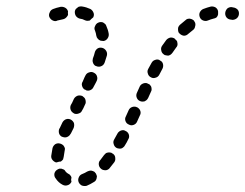

<svg xmlns="http://www.w3.org/2000/svg" viewBox="-20 -584 789 618"><path d="M288 -3Q290 -6 291 -10Q292 -14 292 -17Q291 -21 289 -25Q286 -28 284 -31Q279 -34 273 -35Q267 -35 261 -32Q253 -27 245 -24Q237 -21 234 -14Q230 -6 233 2Q236 9 243 13Q251 16 259 14Q271 9 282 2Q286 0 288 -3ZM198 12Q190 15 182 11Q168 4 159 -10Q154 -16 155 -25Q157 -33 163 -37Q167 -40 171 -41Q175 -41 178 -41Q182 -40 186 -38Q189 -36 191 -32Q195 -27 201 -24Q204 -23 206 -20Q209 -17 210 -13Q210 -10 209 -7Q209 -3 210 1Q210 1 210 2Q209 2 209 3Q205 10 198 12ZM351 -75Q351 -83 345 -88Q345 -88 344 -89Q341 -90 339 -92Q337 -93 334 -93Q331 -94 328 -93Q325 -93 321 -91Q318 -88 315 -85Q309 -77 303 -69Q297 -63 298 -54Q299 -46 305 -41Q308 -38 312 -37Q316 -36 320 -36Q323 -36 327 -38Q331 -40 333 -43Q340 -52 348 -62Q352 -68 351 -75ZM149 -107Q151 -115 158 -120Q165 -124 173 -122Q177 -121 180 -119Q184 -117 186 -113Q188 -110 189 -106Q189 -102 188 -98Q186 -88 185 -79Q184 -75 183 -71Q181 -68 177 -65Q177 -65 176 -64Q175 -64 175 -64Q170 -64 165 -62Q163 -62 161 -61Q154 -63 149 -69Q144 -75 145 -83Q147 -95 149 -107ZM395 -150Q393 -157 387 -161Q386 -162 385 -162Q383 -163 381 -164Q379 -165 376 -165Q373 -165 370 -164Q366 -163 363 -160Q360 -158 358 -154Q353 -145 348 -136Q343 -128 346 -120Q348 -112 355 -108Q359 -106 362 -106Q366 -105 370 -106Q374 -107 377 -110Q380 -112 382 -116Q388 -125 393 -136Q397 -142 395 -150ZM171 -170 172 -171 181 -190Q185 -197 192 -200Q200 -203 208 -199Q215 -195 218 -188Q220 -180 217 -172L208 -154L207 -153Q204 -147 198 -144Q193 -141 186 -142Q183 -143 179 -144Q172 -148 170 -155Q168 -163 171 -170ZM432 -226Q430 -233 424 -237Q422 -238 421 -239Q419 -239 418 -240Q411 -242 404 -239Q397 -236 394 -229L385 -209Q381 -202 384 -194Q387 -186 395 -183Q402 -179 410 -182Q418 -185 421 -192L430 -212Q434 -219 432 -226ZM208 -246 212 -253 218 -266Q222 -273 230 -276Q237 -278 245 -275Q248 -273 251 -270Q254 -267 255 -263Q256 -259 256 -255Q256 -251 254 -248L248 -235L244 -228Q241 -221 234 -219Q227 -216 220 -218Q219 -219 218 -219Q216 -220 215 -221Q209 -225 207 -232Q205 -239 208 -246ZM468 -296Q468 -300 467 -304Q466 -307 464 -309Q462 -312 460 -313Q457 -314 455 -315Q454 -316 454 -316Q447 -318 440 -315Q433 -312 430 -306L421 -286Q417 -278 420 -270Q423 -262 430 -259Q434 -257 438 -257Q442 -257 446 -258Q449 -260 452 -262Q455 -265 457 -269L466 -289Q468 -292 468 -296ZM246 -321 252 -335 255 -341Q259 -349 267 -351Q275 -354 282 -350Q290 -346 292 -339Q295 -331 291 -323L288 -317L281 -304Q278 -297 271 -294Q265 -291 258 -293Q256 -294 255 -295Q253 -296 252 -296Q246 -300 244 -308Q242 -315 246 -321ZM505 -376Q504 -383 499 -387Q496 -389 494 -390Q493 -391 493 -391Q486 -394 479 -391Q472 -389 468 -382Q463 -372 457 -362Q453 -355 456 -347Q458 -339 466 -335Q473 -331 481 -334Q489 -336 493 -344Q498 -353 503 -363Q506 -369 505 -376ZM285 -415Q287 -423 294 -428Q301 -432 309 -430Q317 -428 322 -420Q326 -413 324 -405Q321 -394 317 -383Q314 -375 308 -372Q301 -368 293 -370Q293 -370 292 -370Q290 -372 287 -372Q281 -376 279 -383Q277 -389 279 -396Q283 -406 285 -415ZM551 -438Q552 -442 551 -446Q551 -448 550 -451Q549 -453 547 -455Q544 -457 542 -460Q535 -464 528 -463Q520 -461 515 -455Q509 -446 502 -437Q497 -430 499 -422Q500 -414 507 -409Q510 -406 514 -406Q518 -405 522 -405Q526 -406 529 -408Q532 -410 535 -414Q541 -423 547 -431Q550 -434 551 -438ZM286 -485Q282 -493 286 -500Q289 -508 296 -511Q300 -513 304 -513Q308 -513 311 -512Q315 -510 318 -507Q321 -505 322 -501Q328 -488 330 -475Q331 -467 326 -460Q321 -453 313 -452Q313 -452 313 -452Q313 -452 313 -452Q308 -453 304 -453Q298 -455 295 -459Q291 -463 290 -469Q289 -477 286 -485ZM608 -499Q610 -505 608 -511Q606 -514 604 -518Q601 -520 598 -522Q595 -523 591 -524Q587 -524 583 -523Q580 -522 577 -519Q568 -512 559 -504Q556 -501 554 -497Q553 -494 553 -490Q553 -486 554 -482Q555 -478 558 -476Q564 -470 572 -469Q580 -469 586 -475Q594 -482 602 -488Q607 -492 608 -499ZM190 -525Q187 -523 183 -522Q173 -520 165 -518Q158 -514 150 -518Q143 -521 139 -529Q136 -536 140 -544Q143 -552 151 -555Q161 -559 175 -562Q183 -563 190 -559Q197 -555 199 -547Q198 -543 199 -538Q199 -536 198 -534Q197 -533 196 -531Q194 -528 190 -525ZM649 -518Q642 -515 634 -518Q626 -521 623 -529Q620 -537 623 -544Q627 -552 634 -555Q647 -560 659 -563Q667 -564 674 -560Q681 -555 682 -547Q682 -547 682 -547Q682 -547 682 -547Q682 -547 682 -546Q682 -542 682 -538Q681 -532 677 -528Q673 -525 667 -524Q659 -522 649 -518ZM261 -517Q257 -517 253 -519Q246 -523 237 -524Q229 -526 224 -533Q220 -540 221 -548Q222 -552 224 -555Q227 -558 230 -560Q233 -563 237 -563Q241 -564 245 -563Q258 -561 271 -555Q278 -551 281 -543Q284 -536 280 -528Q280 -528 280 -528Q280 -528 280 -528Q277 -526 274 -523Q272 -521 270 -519Q270 -518 269 -518Q269 -518 269 -518Q265 -517 261 -517ZM742 -525Q748 -530 749 -538Q750 -547 745 -553Q739 -559 731 -560Q729 -560 727 -561Q719 -562 712 -557Q706 -551 705 -543Q704 -535 709 -528Q714 -522 722 -521Q725 -521 727 -520Q736 -520 742 -525Z"/></svg>

Font: FRB American Cursive Dashed
Style: Bold Italic
Weight: 700
Italic angle: -25°
Version: Version 2.0;Modular Font Editor K font №1